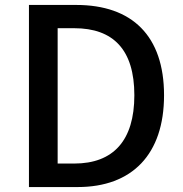

<svg xmlns="http://www.w3.org/2000/svg" viewBox="-20 -756 739 776"><path d="M97 0H294C514 0 643 -132 643 -371C643 -611 514 -736 288 -736H97ZM213 -95V-642H280C438 -642 523 -555 523 -371C523 -188 438 -95 280 -95Z"/></svg>

Font: Noto Sans CJK JP Medium
Style: Regular
Weight: 500
Designer: Ryoko NISHIZUKA (kana & ideographs); Paul D. Hunt (Latin, Greek & Cyrillic); Wenlong ZHANG (bopomofo); Sandoll Communica
Foundry: Adobe Systems Incorporated
Version: Version 1.004;PS 1.004;hotconv 1.0.82;makeotf.lib2.5.63406